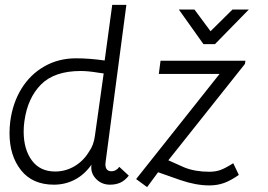

<svg xmlns="http://www.w3.org/2000/svg" viewBox="-20 -747 1098 787"><path d="M19 -201Q19 -225 22 -249Q32 -325 68 -383.5Q104 -442 162 -475Q220 -508 292 -508Q346 -508 409 -499L440 -727H498L413 -84Q412 -80 412 -74Q412 -45 437 -45Q456 -45 469 -63L508 -27Q491 -6 472.5 2Q454 10 431 10Q396 10 373 -14.5Q350 -39 355 -72Q326 -31 286.5 -10.5Q247 10 201 10Q113 10 66 -49.5Q19 -109 19 -201ZM346 -127Q364 -152 369 -190L405 -446L383 -449Q341 -456 311 -456Q203 -456 148 -400.5Q93 -345 80 -250Q77 -229 77 -208Q77 -135 110.5 -89.5Q144 -44 206 -44Q249 -44 286 -66Q323 -88 346 -127ZM880 -444H631L638 -498H986L984 -485L670 -90L735 -61Q779 -43 838 -43Q863 -43 883 -50Q903 -57 936 -78L959 -30Q926 -7 898.5 3Q871 13 838 13Q783 13 719 -9L628 -41L583 20L538 -13ZM713 -708H777L843 -619L933 -708H1000L861 -566H814Z"/></svg>

Font: Bellota
Style: Italic
Weight: 400
Italic angle: -7.5°
Designer: Kemie Guaida
Foundry: Kemie Guaida
Version: Version 4.001